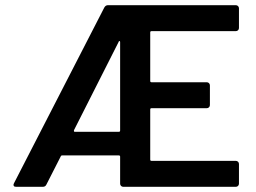

<svg xmlns="http://www.w3.org/2000/svg" viewBox="-20 -720 986 740"><path d="M901 -612Q901 -607 897.5 -603.5Q894 -600 889 -600H564Q559 -600 559 -595V-408Q559 -403 564 -403H777Q782 -403 785.5 -399.5Q789 -396 789 -391V-315Q789 -310 785.5 -306.5Q782 -303 777 -303H564Q559 -303 559 -298V-105Q559 -100 564 -100H889Q894 -100 897.5 -96.5Q901 -93 901 -88V-12Q901 -7 897.5 -3.5Q894 0 889 0H455Q450 0 446.5 -3.5Q443 -7 443 -12V-116Q443 -121 438 -121H220Q215 -121 214 -117L159 -9Q155 0 145 0H43Q36 0 34 -2.5Q32 -5 32 -7Q32 -10 34 -14L382 -691Q387 -700 396 -700H889Q894 -700 897.5 -696.5Q901 -693 901 -688ZM265 -218Q265 -217 265 -215Q265 -214 265.5 -213Q266 -212 269 -212H438Q443 -212 443 -217V-557Q443 -561 441.5 -561.5Q440 -562 440 -562Q438 -562 437 -558Z"/></svg>

Font: LinhAnh SemBd
Style: Regular
Weight: 600
Monospace: yes
Designer: Jeremy Tribby
Foundry: Tribby Type
Version: Version 1.408